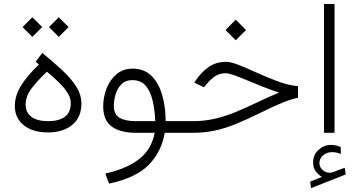

<svg xmlns="http://www.w3.org/2000/svg" viewBox="-20 -678 1809 980"><path d="M178.7 -348.6 161.6 -363.3 196.3 -407.7Q250.5 -363.3 295.9 -321.3Q341.3 -279.3 368.4 -237.1Q395.5 -194.8 395.5 -149.4Q395.5 -78.6 348.4 -40.3Q301.3 -2 225.6 -2Q147.5 -2 101.6 -38.6Q55.7 -75.2 55.7 -137.7Q55.7 -189 86.9 -240Q118.2 -291 178.7 -348.6ZM341.3 -153.3Q341.3 -179.7 322.5 -207.5Q303.7 -235.4 275.9 -262Q248 -288.6 219.7 -312Q176.8 -272 143.8 -230.2Q110.8 -188.5 110.8 -144Q110.8 -103.5 140.6 -81.5Q170.4 -59.6 225.1 -59.6Q281.2 -59.6 311.3 -82Q341.3 -104.5 341.3 -153.3ZM279.8 -589.8 330.1 -540 279.8 -489.7 230 -540ZM145 -589.8 195.3 -540 145 -489.7 95.2 -540Z M656.7 -327.6Q715.3 -327.6 752.4 -291.5Q789.6 -255.4 807.4 -194.6Q825.2 -133.8 825.7 -59.6H898.4V0H820.8Q804.2 97.2 739 163.6Q673.8 230 536.6 259.3L517.6 208Q626 183.6 689.7 134.3Q753.4 85 769.5 0H677.2Q593.8 0 550.3 -32Q506.8 -64 506.8 -135.3Q506.8 -182.1 523.9 -226.3Q541 -270.5 574.5 -299.1Q607.9 -327.6 656.7 -327.6ZM672.4 -59.6H772.5Q770 -116.7 759 -164.3Q748 -211.9 723.6 -240.5Q699.2 -269 655.3 -269Q620.6 -269 599.9 -248Q579.1 -227.1 570.1 -196.8Q561 -166.5 561 -138.2Q561 -94.2 590.1 -76.9Q619.1 -59.6 672.4 -59.6Z M1183.1 -577.6 1235.8 -524.9 1183.1 -472.7 1130.9 -524.9ZM878.9 -59.6H961.9Q1024.9 -59.6 1078.9 -72.5Q1132.8 -85.4 1184.1 -106.7Q1235.4 -127.9 1289.1 -153.8Q1342.8 -179.7 1404.8 -205.6Q1363.3 -218.8 1321.5 -235.4Q1279.8 -252 1242.2 -267.8Q1204.6 -283.7 1176 -293.9Q1147.5 -304.2 1132.3 -304.2Q1097.7 -304.2 1073.5 -285.9Q1049.3 -267.6 1029.8 -243.2L1021 -232.4L971.7 -256.3L977.5 -265.1Q1007.8 -310.1 1045.4 -336.2Q1083 -362.3 1132.8 -362.3Q1159.7 -362.3 1202.6 -345Q1245.6 -327.6 1297.1 -304.2Q1348.6 -280.8 1401.4 -261.5Q1454.1 -242.2 1501 -238.3V-179.2Q1465.3 -171.4 1420.9 -153.6Q1376.5 -135.7 1307.1 -101.1Q1240.2 -68.4 1185.1 -45.7Q1129.9 -22.9 1076.4 -11.5Q1022.9 0 960.4 0H878.9Z M1623 225.1Q1605 213.9 1591.6 196.8Q1578.1 179.7 1578.1 151.9Q1578.1 111.8 1606.2 86.7Q1634.3 61.5 1668.9 61.5Q1694.8 61.5 1719.2 72.8L1719.7 107.9Q1707.5 102.5 1696 100.6Q1684.6 98.6 1673.3 98.6Q1649.4 98.6 1629.9 114.3Q1610.4 129.9 1610.4 155.3Q1610.4 176.3 1628.7 191.4Q1647 206.5 1670.4 203.1Q1672.9 203.1 1675.3 202.1Q1677.7 201.2 1679.7 200.7L1739.7 178.2L1744.6 212.4L1567.9 282.2L1563 249ZM1687.5 -657.7V0H1633.8V-657.7Z"/></svg>

Font: Vazirmatn UI NL ExtraLight
Style: Regular
Weight: 200
Designer: Saber Rastikerdar
Foundry: Saber Rastikerdar
Version: Version 33.003